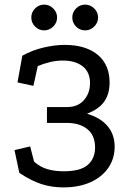

<svg xmlns="http://www.w3.org/2000/svg" viewBox="-20 -799 553 834"><path d="M77 -557Q120 -581 169 -592.5Q218 -604 261 -604Q322 -604 366 -584.5Q410 -565 433 -528.5Q456 -492 456 -440Q456 -391 433 -358Q410 -325 358 -305Q416 -288 447 -251.5Q478 -215 478 -162Q478 -110 450.5 -70Q423 -30 373 -7.5Q323 15 255 15Q204 15 159.5 0.5Q115 -14 64 -48L43 -147L111 -163L128 -97Q155 -73 186.5 -64Q218 -55 256 -55Q330 -55 361.5 -83Q393 -111 393 -158Q393 -211 359.5 -238Q326 -265 272 -265H184V-334H272Q318 -334 344.5 -364Q371 -394 371 -438Q371 -486 339 -511Q307 -536 253 -536Q224 -536 196 -529Q168 -522 144 -512L125 -426L56 -441ZM350 -779Q372 -779 389 -762.5Q406 -746 406 -723Q406 -700 389 -683.5Q372 -667 350 -667Q327 -667 310.5 -683.5Q294 -700 294 -723Q294 -746 310.5 -762.5Q327 -779 350 -779ZM172 -779Q194 -779 211 -762.5Q228 -746 228 -723Q228 -700 211 -683.5Q194 -667 172 -667Q149 -667 132.5 -683.5Q116 -700 116 -723Q116 -746 132.5 -762.5Q149 -779 172 -779Z"/></svg>

Font: Podkova VF Beta
Style: Regular
Weight: 400
Designer: Ilya Yudin
Foundry: Cyreal (www.cyreal.org)
Version: Version 2.100